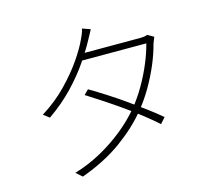

<svg xmlns="http://www.w3.org/2000/svg" viewBox="-114 -936 1228 1103"><g transform="rotate(-15 500.0 -384.5)"><path d="M405 -450Q454 -421 505.5 -388Q557 -355 607 -319.5Q657 -284 703.5 -249.5Q750 -215 789 -182L759 -148Q723 -180 677.5 -216Q632 -252 581 -288Q530 -324 478 -358.5Q426 -393 378 -423ZM851 -643Q847 -635 843 -622.5Q839 -610 836 -604Q822 -549 796 -487.5Q770 -426 734.5 -365Q699 -304 655 -251Q590 -171 489 -97.5Q388 -24 247 27L211 -5Q295 -30 371 -72Q447 -114 511 -166Q575 -218 622 -274Q665 -326 699.5 -386Q734 -446 759 -506Q784 -566 797 -618H401L421 -657H766Q783 -657 794.5 -658.5Q806 -660 814 -664ZM510 -779Q502 -765 493.5 -748.5Q485 -732 478 -720Q451 -670 407.5 -606Q364 -542 301 -475.5Q238 -409 152 -349L117 -376Q202 -429 266.5 -495.5Q331 -562 375 -626Q419 -690 440 -737Q445 -746 452 -763.5Q459 -781 462 -796Z"/></g></svg>

Font: Noto Sans JP ExtraLight
Style: Regular
Weight: 250
Designer: Ryoko NISHIZUKA  (kana, bopomofo & ideographs); Paul D. Hunt (Latin, Greek & Cyrillic); Sandoll Communications , Soo-you
Foundry: Adobe
Version: Version 2.004-H2;hotconv 1.0.118;makeotfexe 2.5.65603